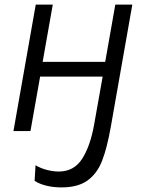

<svg xmlns="http://www.w3.org/2000/svg" viewBox="-20 -570 640 835"><path d="M130.5 216.5 134.5 148.5Q157 162 184 169Q211 176 235.5 176Q302 176 337.5 120.2Q373 64.5 389.5 -29L426.5 -237H154.5L112.5 0H38.5L135.5 -550H209.5L165.5 -301H437.5L481.5 -550H555.5L462 -19Q445.5 74 424 129.2Q402.5 184.5 360.8 214.8Q319 245 247.5 245Q212 245 181.5 237.5Q151 230 130.5 216.5Z"/></svg>

Font: JuliaMono ExtraBold
Style: Italic
Weight: 800
Italic angle: -9°
Monospace: yes
Designer: cormullion
Foundry: corm
Version: Version 0.057; ttfautohint (v1.8.4)